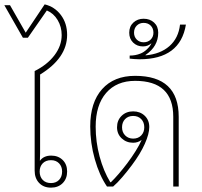

<svg xmlns="http://www.w3.org/2000/svg" viewBox="-20 -856 926 881"><path d="M214 5Q180 5 159.5 -16.5Q139 -38 139 -73V-530Q197 -559 230 -602.5Q263 -646 263 -695Q263 -733 244.5 -764Q226 -795 195 -808L108 -683H85L0 -832H26L98 -706L185 -836Q231 -825 259.5 -787Q288 -749 288 -696Q288 -590 164 -514V-185Q164 -175 164 -154.5Q164 -134 163 -118Q180 -142 215 -142Q247 -142 267.5 -122Q288 -102 288 -69Q288 -36 267.5 -15.5Q247 5 214 5ZM214 -16Q237 -16 251 -30.5Q265 -45 265 -69Q265 -92 251 -106.5Q237 -121 214 -121Q190 -121 176 -106.5Q162 -92 162 -69Q162 -45 176 -30.5Q190 -16 214 -16Z M471 0Q436 -51 415 -125.5Q394 -200 394 -276Q394 -386 448.5 -447Q503 -508 600 -508Q800 -508 800 -320V0H775V-320Q775 -485 600 -485Q515 -485 467 -429.5Q419 -374 419 -275Q419 -205 437 -138Q455 -71 486 -20H489Q523 -53 564 -107Q585 -135 602.5 -163Q620 -191 630 -214Q613 -201 591 -201Q560 -201 538.5 -221Q517 -241 517 -272Q517 -304 538 -324.5Q559 -345 591 -345Q623 -345 644 -325Q665 -305 665 -273Q665 -242 644.5 -196Q624 -150 585 -98Q565 -71 541.5 -43.5Q518 -16 499 0ZM591 -220Q614 -220 628 -234.5Q642 -249 642 -272Q642 -295 628 -309.5Q614 -324 591 -324Q568 -324 554 -309.5Q540 -295 540 -272Q540 -249 554.5 -234.5Q569 -220 591 -220Z M620 -584Q606 -584 596.5 -585Q587 -586 575 -587V-601Q602 -601 624 -610Q640 -616 655 -630.5Q670 -645 675 -658Q659 -643 636 -643Q609 -643 591 -660.5Q573 -678 573 -706Q573 -735 592 -752.5Q611 -770 639 -770Q668 -770 687 -752.5Q706 -735 706 -706Q706 -643 648 -604V-602Q716 -608 757.5 -644.5Q799 -681 806 -743H833Q807 -584 620 -584ZM639 -662Q659 -662 671.5 -674.5Q684 -687 684 -706Q684 -726 671.5 -738.5Q659 -751 639 -751Q620 -751 607.5 -738.5Q595 -726 595 -706Q595 -687 607.5 -674.5Q620 -662 639 -662Z"/></svg>

Font: Noto Sans Thai Looped UI Thin
Style: Regular
Weight: 100
Designer: Cadson Demak Team
Foundry: Cadson Demak Co., Ltd.
Version: Version 1.000; ttfautohint (v1.8.4.7-5d5b)